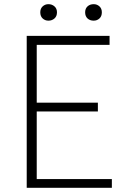

<svg xmlns="http://www.w3.org/2000/svg" viewBox="-20 -900 607 920"><path d="M108 0V-728H505V-685H156V-408H449V-366H156V-42H516V0ZM212 -801Q196 -801 184.5 -811.5Q173 -822 173 -841Q173 -859 184.5 -869.5Q196 -880 212 -880Q229 -880 241 -869.5Q253 -859 253 -841Q253 -822 241 -811.5Q229 -801 212 -801ZM429 -801Q411 -801 399.5 -811.5Q388 -822 388 -841Q388 -859 399.5 -869.5Q411 -880 429 -880Q445 -880 456.5 -869.5Q468 -859 468 -841Q468 -822 456.5 -811.5Q445 -801 429 -801Z"/></svg>

Font: Noto Sans JP ExtraLight
Style: Regular
Weight: 250
Designer: Ryoko NISHIZUKA  (kana, bopomofo & ideographs); Paul D. Hunt (Latin, Greek & Cyrillic); Sandoll Communications , Soo-you
Foundry: Adobe
Version: Version 2.004-H2;hotconv 1.0.118;makeotfexe 2.5.65603